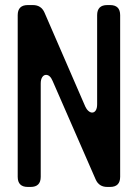

<svg xmlns="http://www.w3.org/2000/svg" viewBox="-20 -730 545 759"><path d="M101 9H90Q50 9 50 -31V-670Q50 -710 90 -710H110Q143 -710 156 -680L317 -309Q322 -298 329.5 -291.5Q337 -285 344 -285Q353 -285 358.5 -293.5Q364 -302 364 -318V-670Q364 -710 404 -710H415Q455 -710 455 -670V-31Q455 9 415 9H404Q371 9 358 -21L188 -410Q178 -434 162 -434Q153 -434 147 -425Q141 -416 141 -400V-31Q141 9 101 9Z"/></svg>

Font: ZCOOL QingKe HuangYou
Style: Regular
Weight: 400
Version: Version 1.000